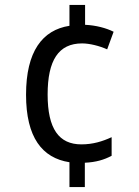

<svg xmlns="http://www.w3.org/2000/svg" viewBox="-20 -744 560 774"><path d="M323 -644V-724H260V-640C151 -623 85 -537 85 -362C85 -190 150 -107 260 -90V10H322V-88C367 -90 400 -100 430 -116V-191C393 -174 355 -162 308 -162C218 -162 172 -224 172 -363C172 -501 216 -569 311 -569C341 -569 381 -559 412 -545L438 -616C408 -631 367 -642 323 -644Z"/></svg>

Font: Noto Sans Devanagari UI SemiCondensed
Style: Regular
Weight: 400
Width: 4
Designer: Jelle Bosma - Monotype Design Team
Foundry: Monotype Imaging Inc.
Version: Version 2.004